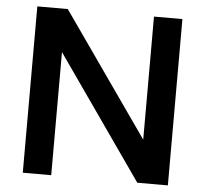

<svg xmlns="http://www.w3.org/2000/svg" viewBox="-52 -795 910 851"><g transform="rotate(5 402.5 -370.0)"><path d="M80 0V-740H215.5L599 -192.5V-740H725.5V0H589.5L206.5 -547.5V0Z"/></g></svg>

Font: Encode Sans Semi Expanded SemiBold
Style: Regular
Weight: 600
Width: 6
Designer: Multiple Designers
Foundry: Impallari Type
Version: Version 3.000; ttfautohint (v1.8.3) -l 8 -r 50 -G 200 -x 14 